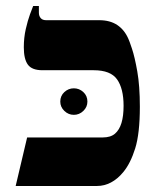

<svg xmlns="http://www.w3.org/2000/svg" viewBox="-20 -617 526 637"><path d="M32 0 70 -161H321Q347 -161 361.5 -173.5Q376 -186 383 -209Q390 -232 390 -266Q390 -323 368.5 -353.5Q347 -384 291 -384H121Q86 -384 72.5 -402.5Q59 -421 59 -460Q59 -492 65.5 -520.5Q72 -549 79.5 -569.5Q87 -590 90 -597H109V-575Q109 -564 115 -557Q121 -550 133 -550H309Q345 -550 369 -534Q393 -518 406 -488Q409 -482 418 -455Q427 -428 435.5 -380Q444 -332 444 -263Q444 -174 428.5 -124.5Q413 -75 389 -46Q370 -23 348 -11.5Q326 0 302 0ZM225 -236Q207 -236 193.5 -249Q180 -262 180 -280Q180 -299 193.5 -311.5Q207 -324 225 -324Q243 -324 256.5 -311.5Q270 -299 270 -280Q270 -262 256.5 -249Q243 -236 225 -236Z"/></svg>

Font: Frank Ruhl Libre
Style: Bold
Weight: 700
Designer: Yanek Iontef
Foundry: Fontef
Version: Version 6.004